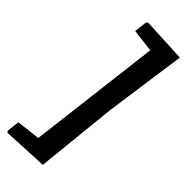

<svg xmlns="http://www.w3.org/2000/svg" viewBox="-291 -680 839 839"><g transform="rotate(45 129.0 -260.5)"><path d="M-32 127 -37 119 -30 61 80 48 155 -569 49 -582 56 -641 63 -648 269 -638 216 -261 177 117Z"/></g></svg>

Font: Alegreya Sans SC
Style: Bold Italic
Weight: 700
Italic angle: -7°
Designer: Juan Pablo del Peral
Foundry: Huerta Tipografica
Version: Version 2.007